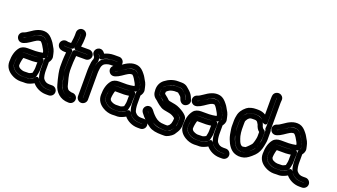

<svg xmlns="http://www.w3.org/2000/svg" viewBox="-65 -1246 3224 1835"><g transform="rotate(20 1546.5 -328.0)"><path d="M307 -181 309 -215V-216V-231C309 -241 303 -259 281 -256C260 -253 260 -250 229 -248L204 -246H140C123 -246 115 -247 106 -245C69 -238 62 -195 57 -158C56 -146 54 -136 54 -124V-110C54 -108 55 -106 55 -104C61 -80 76 -61 97 -48C120 -34 147 -27 168 -27L214 -28C230 -28 247 -34 263 -43C275 -50 292 -56 296 -78C296 -80 298 -88 301 -100C305 -115 307 -131 307 -148ZM257 -183V-182V-148C257 -127 251 -107 248 -92C241 -87 221 -78 214 -78L168 -77C158 -77 143 -80 122 -91C112 -97 107 -104 104 -113V-124C104 -146 114 -189 118 -196H140H205H207L233 -198C243 -199 250 -200 258 -201ZM273 -418C261 -433 243 -453 219 -453C198 -453 174 -448 156 -437C132 -422 132 -423 99 -401C80 -388 66 -380 58 -378C53 -377 50 -377 49 -377C51 -378 53 -378 56 -379C74 -384 92 -395 117 -413C152 -438 190 -462 229 -453C243 -450 257 -440 273 -418ZM467 7V8C467 9 466 8 465 8H438C406 8 380 -1 358 -19C341 -33 340 -37 335 -45C359 -11 397 7 439 7ZM328 -56C327 -58 309 -87 287 -59C282 -53 272 -44 255 -37C237 -29 224 -27 221 -27H194C186 -27 177 -26 166 -26C116 -26 53 -61 53 -117C53 -163 63 -205 85 -233C91 -241 101 -247 123 -247H204H206L243 -250C274 -253 329 -254 329 -295C329 -305 326 -312 324 -324C322 -338 316 -352 307 -365C295 -383 289 -397 277 -413C291 -396 293 -387 303 -372C317 -351 324 -334 325 -320C326 -314 333 -292 328 -283C320 -269 310 -267 310 -251V-153C310 -123 316 -80 328 -56ZM301 -5C331 31 382 58 438 58H465C493 58 517 36 517 7C517 -20 494 -43 467 -43H439C411 -43 392 -52 376 -73C364 -88 360 -132 360 -153V-241C372 -256 385 -280 379 -305C371 -342 368 -365 345 -399C343 -403 339 -408 336 -415C331 -426 323 -435 314 -447C293 -474 270 -495 240 -502C181 -515 129 -484 87 -454C64 -438 48 -429 43 -428C28 -424 13 -417 5 -401C-10 -372 7 -343 27 -332C43 -324 59 -326 73 -331C89 -336 106 -345 127 -359C161 -382 156 -379 181 -394C192 -400 204 -403 217 -403C240 -388 250 -360 265 -337C274 -323 273 -320 276 -306C269 -304 255 -302 239 -300L203 -297H123C92 -297 63 -288 45 -265C15 -227 3 -178 3 -117C3 -61 35 -26 71 -4C101 15 136 24 166 24C177 24 184 24 195 23H221C245 23 281 7 301 -5Z M556 -597H557V-596V-567C557 -542 552 -508 544 -466C543 -459 541 -436 569 -436H681H682C681 -436 681 -435 681 -435H562C549 -435 538 -425 537 -413C531 -355 528 -306 528 -265V-235C528 -222 529 -208 531 -194C528 -212 527 -226 527 -235V-265C527 -284 528 -306 529 -332L535 -408C536 -419 530 -435 510 -435H467C448 -435 442 -440 442 -440H443C452 -437 459 -436 467 -436H518C530 -436 541 -446 543 -457C552 -513 556 -548 556 -567V-596ZM673 7V8H672H665C654 8 640 5 621 -2C589 -14 567 -44 558 -78C546 -125 544 -124 534 -176C536 -168 538 -161 540 -153C553 -102 555 -83 572 -48C587 -16 622 7 665 7H672ZM556 -647C528 -647 506 -624 506 -596V-567C506 -556 504 -530 497 -486H467C465 -486 463 -487 459 -488C446 -492 432 -490 421 -485C400 -475 383 -446 398 -417C411 -392 440 -385 467 -385H483L479 -336C477 -308 477 -285 477 -265V-235C477 -218 480 -196 485 -169C495 -116 498 -114 510 -66C527 2 582 58 665 58H672C700 58 723 35 723 7C723 -21 700 -43 672 -43H665C665 -43 661 -44 655 -45C623 -51 619 -64 609 -85C609 -85 607 -93 604 -104C597 -131 578 -194 578 -235V-265C578 -298 580 -337 585 -385H681C709 -385 732 -409 732 -436C732 -463 709 -486 681 -486H599C604 -517 607 -544 607 -567V-596C607 -624 584 -647 556 -647Z M783 -31V-298C783 -321 786 -340 788 -356L790 -372C791 -384 795 -392 799 -399C802 -405 803 -413 801 -418V-422C801 -439 798 -456 786 -470L779 -478C780 -482 796 -458 796 -458C796 -458 797 -418 834 -444C852 -457 887 -469 923 -469H975V-468H923C912 -468 903 -467 894 -465C859 -456 831 -447 813 -420C802 -404 794 -389 791 -373L788 -356C784 -334 784 -314 784 -298V-31ZM834 -31V-298C834 -311 835 -327 838 -348L841 -365C842 -370 845 -379 854 -392C862 -404 895 -418 923 -418H975C1002 -418 1025 -442 1025 -469C1025 -496 1002 -519 975 -519H923C888 -519 857 -511 829 -498C828 -499 826 -501 825 -503L818 -511C809 -521 797 -528 784 -529C743 -533 710 -482 741 -446C747 -439 751 -439 751 -422V-415C747 -406 742 -392 740 -379L738 -362C736 -344 733 -321 733 -298V-31C733 -4 756 19 783 19C810 19 834 -4 834 -31Z M1239 -181 1241 -215V-216V-231C1241 -241 1235 -259 1213 -256C1192 -253 1192 -250 1161 -248L1136 -246H1072C1055 -246 1047 -247 1038 -245C1001 -238 994 -195 989 -158C988 -146 986 -136 986 -124V-110C986 -108 987 -106 987 -104C993 -80 1008 -61 1029 -48C1052 -34 1079 -27 1100 -27L1146 -28C1162 -28 1179 -34 1195 -43C1207 -50 1224 -56 1228 -78C1228 -80 1230 -88 1233 -100C1237 -115 1239 -131 1239 -148ZM1189 -183V-182V-148C1189 -127 1183 -107 1180 -92C1173 -87 1153 -78 1146 -78L1100 -77C1090 -77 1075 -80 1054 -91C1044 -97 1039 -104 1036 -113V-124C1036 -146 1046 -189 1050 -196H1072H1137H1139L1165 -198C1175 -199 1182 -200 1190 -201ZM1205 -418C1193 -433 1175 -453 1151 -453C1130 -453 1106 -448 1088 -437C1064 -422 1064 -423 1031 -401C1012 -388 998 -380 990 -378C985 -377 982 -377 981 -377C983 -378 985 -378 988 -379C1006 -384 1024 -395 1049 -413C1084 -438 1122 -462 1161 -453C1175 -450 1189 -440 1205 -418ZM1399 7V8C1399 9 1398 8 1397 8H1370C1338 8 1312 -1 1290 -19C1273 -33 1272 -37 1267 -45C1291 -11 1329 7 1371 7ZM1260 -56C1259 -58 1241 -87 1219 -59C1214 -53 1204 -44 1187 -37C1169 -29 1156 -27 1153 -27H1126C1118 -27 1109 -26 1098 -26C1048 -26 985 -61 985 -117C985 -163 995 -205 1017 -233C1023 -241 1033 -247 1055 -247H1136H1138L1175 -250C1206 -253 1261 -254 1261 -295C1261 -305 1258 -312 1256 -324C1254 -338 1248 -352 1239 -365C1227 -383 1221 -397 1209 -413C1223 -396 1225 -387 1235 -372C1249 -351 1256 -334 1257 -320C1258 -314 1265 -292 1260 -283C1252 -269 1242 -267 1242 -251V-153C1242 -123 1248 -80 1260 -56ZM1233 -5C1263 31 1314 58 1370 58H1397C1425 58 1449 36 1449 7C1449 -20 1426 -43 1399 -43H1371C1343 -43 1324 -52 1308 -73C1296 -88 1292 -132 1292 -153V-241C1304 -256 1317 -280 1311 -305C1303 -342 1300 -365 1277 -399C1275 -403 1271 -408 1268 -415C1263 -426 1255 -435 1246 -447C1225 -474 1202 -495 1172 -502C1113 -515 1061 -484 1019 -454C996 -438 980 -429 975 -428C960 -424 945 -417 937 -401C922 -372 939 -343 959 -332C975 -324 991 -326 1005 -331C1021 -336 1038 -345 1059 -359C1093 -382 1088 -379 1113 -394C1124 -400 1136 -403 1149 -403C1172 -388 1182 -360 1197 -337C1206 -323 1205 -320 1208 -306C1201 -304 1187 -302 1171 -300L1135 -297H1055C1024 -297 995 -288 977 -265C947 -227 935 -178 935 -117C935 -61 967 -26 1003 -4C1033 15 1068 24 1098 24C1109 24 1116 24 1127 23H1153C1177 23 1213 7 1233 -5Z M1432 -96C1438 -90 1444 -84 1453 -74C1446 -81 1439 -88 1432 -96ZM1519 -260C1505 -271 1488 -288 1477 -296C1458 -309 1456 -320 1456 -345C1456 -373 1465 -391 1483 -405C1515 -430 1549 -442 1583 -442H1620C1637 -442 1644 -436 1646 -435C1654 -428 1661 -422 1667 -417C1686 -401 1698 -387 1702 -376L1713 -349C1713 -348 1713 -348 1712 -348L1710 -352C1700 -378 1693 -394 1673 -411C1663 -419 1656 -426 1652 -429C1639 -441 1624 -441 1610 -441H1580H1578C1534 -437 1496 -420 1469 -390C1459 -379 1457 -361 1457 -346C1457 -333 1455 -322 1465 -309C1477 -292 1492 -288 1509 -271C1514 -266 1515 -263 1519 -260ZM1552 -240C1555 -239 1558 -239 1561 -238C1557 -239 1554 -239 1552 -240ZM1663 -211C1650 -217 1636 -223 1622 -226C1634 -224 1648 -219 1663 -211ZM1429 -100C1423 -107 1415 -116 1410 -123C1409 -124 1409 -124 1409 -125C1410 -125 1411 -124 1413 -121C1419 -113 1425 -106 1429 -100ZM1482 -48C1519 -20 1559 -9 1608 -9H1636C1654 -9 1656 -16 1665 -22C1674 -28 1682 -33 1688 -42C1700 -60 1707 -67 1710 -80C1715 -101 1718 -118 1718 -134C1718 -154 1719 -168 1710 -177C1701 -186 1689 -195 1678 -202C1683 -199 1690 -195 1695 -191C1711 -179 1717 -171 1718 -169C1719 -158 1719 -152 1719 -145C1719 -113 1716 -93 1713 -86C1709 -77 1701 -58 1686 -38C1675 -24 1653 -8 1636 -8H1608C1540 -8 1514 -23 1482 -48ZM1594 -60C1559 -60 1529 -71 1502 -95C1491 -105 1475 -121 1468 -130C1455 -146 1442 -170 1416 -174C1374 -180 1341 -131 1369 -94C1400 -52 1437 -15 1481 14C1512 35 1557 42 1608 42H1636C1651 42 1665 37 1680 29C1696 21 1712 9 1725 -6C1726 -7 1726 -8 1727 -9C1758 -56 1769 -71 1769 -145C1769 -154 1769 -163 1768 -174C1766 -199 1747 -214 1725 -231C1699 -249 1663 -269 1631 -275C1606 -279 1586 -283 1572 -286C1559 -289 1554 -298 1544 -307C1529 -320 1519 -327 1507 -337V-346C1507 -352 1507 -356 1508 -358C1525 -376 1547 -388 1581 -391H1610C1615 -391 1618 -391 1620 -390C1624 -386 1632 -380 1641 -372C1657 -359 1657 -352 1664 -334C1672 -313 1699 -287 1733 -303C1751 -311 1773 -336 1761 -364L1748 -395C1739 -417 1722 -437 1699 -456C1694 -460 1687 -466 1679 -473C1665 -485 1643 -492 1621 -492H1583C1537 -492 1493 -476 1453 -445C1422 -421 1406 -386 1406 -345C1406 -300 1418 -276 1448 -255C1452 -253 1460 -245 1471 -235C1484 -223 1501 -211 1521 -199C1538 -189 1562 -185 1598 -179C1627 -175 1650 -163 1668 -147V-134C1668 -125 1666 -112 1661 -94C1660 -91 1656 -83 1647 -70C1646 -69 1635 -62 1631 -59H1608C1603 -59 1599 -60 1594 -60Z M2074 -181 2076 -215V-216V-231C2076 -241 2070 -259 2048 -256C2027 -253 2027 -250 1996 -248L1971 -246H1907C1890 -246 1882 -247 1873 -245C1836 -238 1829 -195 1824 -158C1823 -146 1821 -136 1821 -124V-110C1821 -108 1822 -106 1822 -104C1828 -80 1843 -61 1864 -48C1887 -34 1914 -27 1935 -27L1981 -28C1997 -28 2014 -34 2030 -43C2042 -50 2059 -56 2063 -78C2063 -80 2065 -88 2068 -100C2072 -115 2074 -131 2074 -148ZM2024 -183V-182V-148C2024 -127 2018 -107 2015 -92C2008 -87 1988 -78 1981 -78L1935 -77C1925 -77 1910 -80 1889 -91C1879 -97 1874 -104 1871 -113V-124C1871 -146 1881 -189 1885 -196H1907H1972H1974L2000 -198C2010 -199 2017 -200 2025 -201ZM2040 -418C2028 -433 2010 -453 1986 -453C1965 -453 1941 -448 1923 -437C1899 -422 1899 -423 1866 -401C1847 -388 1833 -380 1825 -378C1820 -377 1817 -377 1816 -377C1818 -378 1820 -378 1823 -379C1841 -384 1859 -395 1884 -413C1919 -438 1957 -462 1996 -453C2010 -450 2024 -440 2040 -418ZM2234 7V8C2234 9 2233 8 2232 8H2205C2173 8 2147 -1 2125 -19C2108 -33 2107 -37 2102 -45C2126 -11 2164 7 2206 7ZM2095 -56C2094 -58 2076 -87 2054 -59C2049 -53 2039 -44 2022 -37C2004 -29 1991 -27 1988 -27H1961C1953 -27 1944 -26 1933 -26C1883 -26 1820 -61 1820 -117C1820 -163 1830 -205 1852 -233C1858 -241 1868 -247 1890 -247H1971H1973L2010 -250C2041 -253 2096 -254 2096 -295C2096 -305 2093 -312 2091 -324C2089 -338 2083 -352 2074 -365C2062 -383 2056 -397 2044 -413C2058 -396 2060 -387 2070 -372C2084 -351 2091 -334 2092 -320C2093 -314 2100 -292 2095 -283C2087 -269 2077 -267 2077 -251V-153C2077 -123 2083 -80 2095 -56ZM2068 -5C2098 31 2149 58 2205 58H2232C2260 58 2284 36 2284 7C2284 -20 2261 -43 2234 -43H2206C2178 -43 2159 -52 2143 -73C2131 -88 2127 -132 2127 -153V-241C2139 -256 2152 -280 2146 -305C2138 -342 2135 -365 2112 -399C2110 -403 2106 -408 2103 -415C2098 -426 2090 -435 2081 -447C2060 -474 2037 -495 2007 -502C1948 -515 1896 -484 1854 -454C1831 -438 1815 -429 1810 -428C1795 -424 1780 -417 1772 -401C1757 -372 1774 -343 1794 -332C1810 -324 1826 -326 1840 -331C1856 -336 1873 -345 1894 -359C1928 -382 1923 -379 1948 -394C1959 -400 1971 -403 1984 -403C2007 -388 2017 -360 2032 -337C2041 -323 2040 -320 2043 -306C2036 -304 2022 -302 2006 -300L1970 -297H1890C1859 -297 1830 -288 1812 -265C1782 -227 1770 -178 1770 -117C1770 -61 1802 -26 1838 -4C1868 15 1903 24 1933 24C1944 24 1951 24 1962 23H1988C2012 23 2048 7 2068 -5Z M2376 -448H2396C2431 -448 2453 -436 2469 -410L2477 -398C2477 -398 2523 -369 2523 -412V-632C2523 -639 2523 -647 2524 -654L2525 -665H2526L2525 -654C2524 -647 2524 -639 2524 -632V-382L2522 -357C2521 -350 2525 -343 2528 -339V-338V-259C2528 -244 2527 -232 2525 -225C2514 -185 2507 -149 2482 -124C2447 -89 2421 -73 2412 -71C2378 -64 2368 -61 2343 -73C2321 -84 2300 -109 2283 -156C2276 -174 2273 -185 2270 -208C2268 -225 2263 -249 2263 -267V-326C2263 -389 2301 -448 2376 -448ZM2574 -379V-381V-632C2574 -638 2574 -644 2575 -650L2576 -661C2577 -674 2573 -687 2564 -697C2535 -730 2479 -712 2475 -669L2474 -658C2473 -649 2473 -641 2473 -632V-477C2451 -491 2425 -498 2396 -498H2376C2343 -498 2306 -490 2282 -471C2247 -443 2225 -410 2219 -372C2216 -353 2213 -345 2213 -326V-267C2213 -256 2214 -244 2216 -232C2221 -196 2226 -167 2237 -138C2256 -87 2283 -48 2321 -29C2350 -15 2387 -11 2424 -22C2451 -30 2481 -51 2518 -88C2544 -114 2560 -150 2568 -191C2571 -210 2578 -233 2578 -259V-338C2578 -346 2578 -351 2573 -361ZM2384 -66 2409 -71C2427 -74 2435 -80 2444 -89C2467 -112 2497 -134 2506 -163C2513 -185 2516 -186 2519 -204C2521 -218 2527 -240 2527 -259V-315C2527 -325 2520 -335 2512 -338C2503 -342 2493 -352 2486 -379C2483 -390 2482 -389 2471 -407C2455 -434 2427 -447 2396 -447H2376C2352 -447 2329 -441 2313 -429C2283 -406 2264 -378 2264 -326V-270C2264 -247 2268 -209 2274 -189C2289 -138 2314 -66 2378 -66H2380ZM2377 -116C2344 -117 2329 -180 2322 -203C2318 -217 2314 -254 2314 -270V-326C2314 -342 2315 -352 2316 -354C2323 -368 2330 -380 2343 -389C2348 -393 2355 -397 2376 -397H2396C2414 -397 2422 -391 2428 -381C2433 -372 2437 -367 2439 -363C2446 -339 2457 -316 2477 -301V-259C2477 -239 2471 -225 2469 -211C2467 -199 2463 -194 2458 -177C2455 -169 2419 -132 2404 -121H2403Z M2884 -181 2886 -215V-216V-231C2886 -241 2880 -259 2858 -256C2837 -253 2837 -250 2806 -248L2781 -246H2717C2700 -246 2692 -247 2683 -245C2646 -238 2639 -195 2634 -158C2633 -146 2631 -136 2631 -124V-110C2631 -108 2632 -106 2632 -104C2638 -80 2653 -61 2674 -48C2697 -34 2724 -27 2745 -27L2791 -28C2807 -28 2824 -34 2840 -43C2852 -50 2869 -56 2873 -78C2873 -80 2875 -88 2878 -100C2882 -115 2884 -131 2884 -148ZM2834 -183V-182V-148C2834 -127 2828 -107 2825 -92C2818 -87 2798 -78 2791 -78L2745 -77C2735 -77 2720 -80 2699 -91C2689 -97 2684 -104 2681 -113V-124C2681 -146 2691 -189 2695 -196H2717H2782H2784L2810 -198C2820 -199 2827 -200 2835 -201ZM2850 -418C2838 -433 2820 -453 2796 -453C2775 -453 2751 -448 2733 -437C2709 -422 2709 -423 2676 -401C2657 -388 2643 -380 2635 -378C2630 -377 2627 -377 2626 -377C2628 -378 2630 -378 2633 -379C2651 -384 2669 -395 2694 -413C2729 -438 2767 -462 2806 -453C2820 -450 2834 -440 2850 -418ZM3044 7V8C3044 9 3043 8 3042 8H3015C2983 8 2957 -1 2935 -19C2918 -33 2917 -37 2912 -45C2936 -11 2974 7 3016 7ZM2905 -56C2904 -58 2886 -87 2864 -59C2859 -53 2849 -44 2832 -37C2814 -29 2801 -27 2798 -27H2771C2763 -27 2754 -26 2743 -26C2693 -26 2630 -61 2630 -117C2630 -163 2640 -205 2662 -233C2668 -241 2678 -247 2700 -247H2781H2783L2820 -250C2851 -253 2906 -254 2906 -295C2906 -305 2903 -312 2901 -324C2899 -338 2893 -352 2884 -365C2872 -383 2866 -397 2854 -413C2868 -396 2870 -387 2880 -372C2894 -351 2901 -334 2902 -320C2903 -314 2910 -292 2905 -283C2897 -269 2887 -267 2887 -251V-153C2887 -123 2893 -80 2905 -56ZM2878 -5C2908 31 2959 58 3015 58H3042C3070 58 3094 36 3094 7C3094 -20 3071 -43 3044 -43H3016C2988 -43 2969 -52 2953 -73C2941 -88 2937 -132 2937 -153V-241C2949 -256 2962 -280 2956 -305C2948 -342 2945 -365 2922 -399C2920 -403 2916 -408 2913 -415C2908 -426 2900 -435 2891 -447C2870 -474 2847 -495 2817 -502C2758 -515 2706 -484 2664 -454C2641 -438 2625 -429 2620 -428C2605 -424 2590 -417 2582 -401C2567 -372 2584 -343 2604 -332C2620 -324 2636 -326 2650 -331C2666 -336 2683 -345 2704 -359C2738 -382 2733 -379 2758 -394C2769 -400 2781 -403 2794 -403C2817 -388 2827 -360 2842 -337C2851 -323 2850 -320 2853 -306C2846 -304 2832 -302 2816 -300L2780 -297H2700C2669 -297 2640 -288 2622 -265C2592 -227 2580 -178 2580 -117C2580 -61 2612 -26 2648 -4C2678 15 2713 24 2743 24C2754 24 2761 24 2772 23H2798C2822 23 2858 7 2878 -5Z"/></g></svg>

Font: AppleStorm
Style: CBo
Weight: 400
Foundry: Cannot Into Space Fonts
Version: Version 1.01